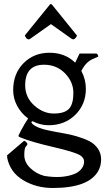

<svg xmlns="http://www.w3.org/2000/svg" viewBox="-20 -731 533 953"><path d="M228.5 -709.5Q232.4 -711.9 236.8 -709.5L358.4 -559.1Q363.3 -554.7 361.3 -551.8Q349.6 -529.8 335.9 -538.1L232.9 -611.3L129.4 -538.1Q115.2 -529.3 104 -552.2Q102.5 -555.2 106.4 -559.1ZM141.6 -129.4Q127.4 -124.5 148.7 -109.6Q169.9 -94.7 215.8 -84.7Q261.7 -74.7 294.2 -69.6Q326.7 -64.5 362.1 -54Q397.5 -43.5 423.1 -30.5Q448.7 -17.6 465.3 5.9Q481.9 29.3 481.9 60.5Q481.9 91.8 467.8 117.2Q420.9 202.1 241.7 202.1Q159.7 202.1 94.7 163.1Q29.8 124 15.6 51.8V45.9Q15.6 42 15.1 40L99.6 -32.2Q103.5 -32.2 109.9 -25.9Q116.2 -19.5 116.2 -15.6Q116.2 -11.7 108.4 -3.9Q100.6 3.9 100.6 39.1Q100.6 74.2 129.9 102.8Q159.2 131.3 199.7 142.1Q287.1 156.7 348.6 132.8Q370.1 124.5 383.8 107.7Q397.5 90.8 397.5 71.5Q397.5 52.2 377.9 40Q351.1 23.4 243.4 -1.5Q135.7 -26.4 82.5 -48.3Q71.3 -53.2 71.3 -55.9Q71.3 -58.6 86.2 -86.9Q101.1 -115.2 119.6 -143.1Q85.9 -167.5 65.7 -204.6Q45.4 -241.7 45.4 -283.7Q45.4 -365.7 96.9 -417.5Q148.4 -469.2 225.3 -469.2Q302.2 -469.2 352.1 -420.9L354 -421.4Q372.6 -460.9 373.8 -463.1Q375 -465.3 377 -465.3H458.5Q461.9 -465.3 465.6 -458.3Q469.2 -451.2 466.8 -449.7Q455.6 -444.3 439.5 -437.5Q406.2 -423.3 383.8 -378.9Q406.2 -336.9 406.2 -290Q406.2 -212.9 353.8 -161.1Q301.3 -109.4 221.2 -109.4Q180.2 -109.4 141.6 -129.4ZM198.7 -409.7Q105 -409.7 105 -307.6Q105 -248 149.7 -207.8Q194.3 -167.5 247.3 -167.5Q300.3 -167.5 322.3 -190.9Q344.2 -214.4 344.2 -269.5Q344.2 -324.7 302.5 -367.2Q260.7 -409.7 198.7 -409.7Z"/></svg>

Font: Della Respira
Style: Regular
Weight: 500
Version: Version 0.201